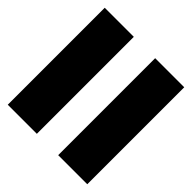

<svg xmlns="http://www.w3.org/2000/svg" viewBox="-100 -710 700 700"><g transform="rotate(-45 250.0 -360.0)"><path d="M0 -155V-305H500V-155ZM0 -415V-565H500V-415Z"/></g></svg>

Font: Rounded Mplus 1c Black
Style: Regular
Weight: 900
Version: Version 1.059.20150529